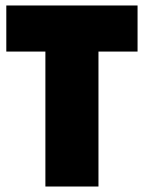

<svg xmlns="http://www.w3.org/2000/svg" viewBox="-20 -680 561 700"><path d="M145.5 -492H3V-660H481.5V-492H339V0H145.5Z"/></svg>

Font: League Spartan Thin Black
Style: Regular
Weight: 900
Version: Version 2.002